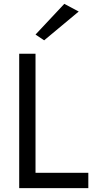

<svg xmlns="http://www.w3.org/2000/svg" viewBox="-20 -980 490 1000"><path d="M165 -700V-80H440V0H80V-700ZM210 -770 165 -800 315 -960 390 -920Z"/></svg>

Font: Jost
Style: Regular
Weight: 400
Version: Version 3.710